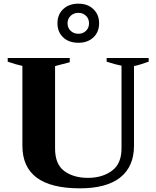

<svg xmlns="http://www.w3.org/2000/svg" viewBox="-20 -1016 852 1046"><path d="M293 -889Q293 -937 324.5 -966.5Q356 -996 407 -996Q458 -996 489 -966Q520 -936 520 -889Q520 -842 489 -812.5Q458 -783 407 -783Q355 -783 324 -812.5Q293 -842 293 -889ZM465 -889Q465 -914 448.5 -930Q432 -946 407 -946Q382 -946 365 -930Q348 -914 348 -889Q348 -864 365 -848Q382 -832 407 -832Q432 -832 448.5 -848Q465 -864 465 -889ZM102 -222V-657Q68 -664 22 -680V-700H360V-677Q336 -670 280 -656V-207Q280 -121 330.5 -84Q381 -47 459 -47Q537 -47 589.5 -85.5Q642 -124 642 -207V-658Q607 -665 561 -680V-700H790V-680Q740 -662 710 -656V-222Q710 -109 635.5 -49.5Q561 10 415 10Q102 10 102 -222Z"/></svg>

Font: Trirong ExtraBold
Style: Regular
Weight: 800
Designer: Katatrad Team
Foundry: CadsonDemak
Version: Version 1.001